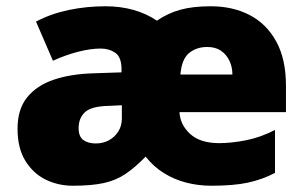

<svg xmlns="http://www.w3.org/2000/svg" viewBox="-20 -583 975 613"><path d="M653 -563Q723 -563 777 -535Q831 -507 862 -450.5Q893 -394 893 -309V-225H553Q555 -185 587 -155.5Q619 -126 680 -126Q718 -126 764.5 -135Q811 -144 858 -168V-31Q818 -10 772 0Q726 10 655 10Q613 10 574.5 0Q536 -10 503 -30.5Q470 -51 445 -83Q411 -48 380.5 -27.5Q350 -7 311 1.5Q272 10 212 10Q166 10 126 -9.5Q86 -29 61 -69.5Q36 -110 36 -172Q36 -234 66.5 -272Q97 -310 151.5 -328.5Q206 -347 279 -349L368 -352V-361Q368 -401 348 -414.5Q328 -428 302 -428Q269 -428 228.5 -417.5Q188 -407 149 -389L95 -514Q142 -539 199 -551Q256 -563 317 -563Q364 -563 405.5 -551.5Q447 -540 481 -517Q516 -541 556 -552Q596 -563 653 -563ZM328 -245Q272 -244 251.5 -225Q231 -206 231 -174Q231 -147 246 -136Q261 -125 286 -125Q309 -125 327.5 -135Q346 -145 357.5 -163Q369 -181 369 -204V-247ZM642 -433Q607 -433 583.5 -413.5Q560 -394 556 -345H722Q722 -369 712.5 -389Q703 -409 685.5 -421Q668 -433 642 -433Z"/></svg>

Font: Noto Sans Hebrew Black
Style: Regular
Weight: 900
Designer: Monotype Design Team
Foundry: Monotype Imaging Inc.
Version: Version 2.003